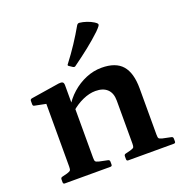

<svg xmlns="http://www.w3.org/2000/svg" viewBox="-136 -889 964 1010"><g transform="rotate(-20 346.0 -384.0)"><path d="M462 -316Q462 -358 439 -380Q416 -402 373 -402Q339 -402 302 -385.5Q265 -369 232 -340L219 -365Q243 -407 278.5 -438.5Q314 -470 357 -488Q400 -506 445 -506Q524 -506 560.5 -464Q597 -422 597 -335V0H462ZM108 0V-313H242V0ZM56 0Q47 0 47 -10V-26Q47 -36 57 -38L85 -45Q101 -50 104.5 -55Q108 -60 108 -75V-180H242V-76Q242 -60 245.5 -55.5Q249 -51 264 -47L312 -37Q321 -35 321 -25V-9Q321 0 311 0ZM411 0Q402 0 402 -10V-26Q402 -36 411 -38L439 -45Q456 -50 459 -55Q462 -60 462 -75V-180H597V-76Q597 -60 600.5 -55.5Q604 -51 619 -47L667 -37Q676 -35 676 -25V-9Q676 0 666 0ZM108 -313V-462L126 -423L46 -439Q37 -440 37 -450V-469Q37 -478 47 -480L205 -505Q220 -507 227 -503Q234 -499 234 -485V-379L242 -362V-313ZM321 -562Q315 -556 306 -561L288 -573Q279 -578 286 -585Q319 -628 348 -672Q377 -716 402 -760Q408 -769 417 -768Q436 -766 456.5 -759Q477 -752 493 -742Q504 -735 507.5 -730Q511 -725 505.5 -717Q500 -709 484 -693Q449 -660 408 -627.5Q367 -595 321 -562Z"/></g></svg>

Font: Hahmlet SemiBold
Style: Regular
Weight: 600
Version: Version 1.002